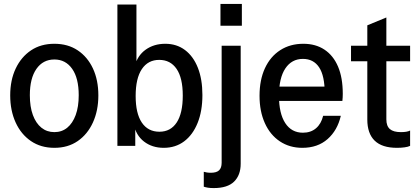

<svg xmlns="http://www.w3.org/2000/svg" viewBox="-20 -743 2130 978"><path d="M257 10Q188 10 137.5 -24.5Q87 -59 59.5 -119.5Q32 -180 32 -257Q32 -335 60 -394Q88 -453 138 -486.5Q188 -520 257 -520Q326 -520 376 -486.5Q426 -453 453.5 -394Q481 -335 481 -257Q481 -180 453.5 -119.5Q426 -59 376 -24.5Q326 10 257 10ZM257 -70Q295 -70 322.5 -92.5Q350 -115 365.5 -157Q381 -199 381 -258Q381 -345 347.5 -392.5Q314 -440 257 -440Q199 -440 165.5 -392Q132 -344 132 -258Q132 -199 147.5 -157Q163 -115 191 -92.5Q219 -70 257 -70Z M814 10Q755 10 713.5 -22Q672 -54 661 -112L669 -116V0H578V-720H675V-401L666 -405Q680 -460 722 -490Q764 -520 822 -520Q880 -520 922.5 -488Q965 -456 988 -397.5Q1011 -339 1011 -259Q1011 -177 986.5 -116.5Q962 -56 918 -23Q874 10 814 10ZM792 -72Q849 -72 880 -119Q911 -166 911 -256Q911 -346 879.5 -392Q848 -438 791 -438Q734 -438 702.5 -391Q671 -344 671 -254Q671 -165 702.5 -118.5Q734 -72 792 -72Z M1069 215Q1051 215 1039 213Q1027 211 1018 208V132Q1024 134 1033.5 135.5Q1043 137 1054 137Q1083 137 1096 124.5Q1109 112 1109 86V-510H1206V91Q1206 149 1172.5 182Q1139 215 1069 215ZM1103 -612V-723H1212V-612Z M1520 10Q1455 10 1405.5 -23Q1356 -56 1329 -116Q1302 -176 1302 -255Q1302 -336 1329.5 -395.5Q1357 -455 1407.5 -487.5Q1458 -520 1525 -520Q1588 -520 1633 -490Q1678 -460 1702 -403.5Q1726 -347 1726 -265Q1726 -256 1725.5 -247Q1725 -238 1724 -229H1366V-302H1661L1634 -268Q1634 -357 1605.5 -400Q1577 -443 1523 -443Q1466 -443 1433.5 -394.5Q1401 -346 1401 -255Q1401 -165 1433 -116Q1465 -67 1523 -67Q1563 -67 1589.5 -89.5Q1616 -112 1626 -153H1716Q1699 -79 1648.5 -34.5Q1598 10 1520 10Z M2002 10Q1926 10 1888.5 -26.5Q1851 -63 1851 -134V-614L1948 -654V-135Q1948 -101 1966 -85.5Q1984 -70 2022 -70Q2038 -70 2049.5 -72Q2061 -74 2069 -78V0Q2059 5 2041 7.5Q2023 10 2002 10ZM1768 -431V-510H2069V-431Z"/></svg>

Font: Instrument Sans SemiCondensed Medium
Style: Regular
Weight: 500
Width: 4
Designer: Rodrigo Fuenzalida
Foundry: fragTYPE
Version: Version 1.000;gftools[0.9.28]